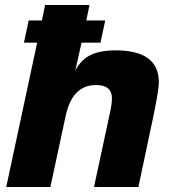

<svg xmlns="http://www.w3.org/2000/svg" viewBox="-20 -750 677 770"><path d="M402 -668 383 -579H307L282 -467Q305 -511 343.5 -529.5Q382 -548 444 -548Q617 -548 617 -420Q617 -390 596 -288L535 0H357L424 -312Q429 -338 429 -355Q429 -409 365 -409Q271 -409 244 -288L182 0H5L129 -579H76L95 -668H148L161 -730H339L326 -668Z"/></svg>

Font: Nacelle Heavy
Style: Italic
Weight: 800
Italic angle: -12°
Designer: Sora Sagano
Foundry: Sora Sagano
Version: Version 1.000;FEAKit 1.0